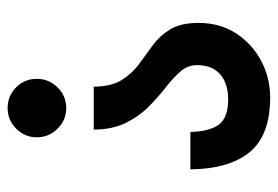

<svg xmlns="http://www.w3.org/2000/svg" viewBox="-130 -582 711 491"><g transform="rotate(90 225.5 -336.5)"><path d="M38.6 -488.8Q38.6 -543.9 65.7 -585.2Q92.8 -626.5 136.2 -649.2Q179.7 -671.9 229 -671.9Q326.2 -671.9 369.1 -619.4Q412.1 -566.9 413.1 -467.8H317.4Q316.4 -516.1 298.8 -540.3Q281.2 -564.5 234.4 -564.5Q193.4 -564.5 169.9 -543.9Q146.5 -523.4 146.5 -484.4Q146.5 -460.9 163.1 -442.1Q179.7 -423.3 204.1 -404.3Q228.5 -385.3 252.9 -361.1Q277.3 -336.9 294.2 -303Q311 -269 311.5 -220.7H201.7Q201.2 -266.1 184.3 -292.7Q167.5 -319.3 143.3 -336.9Q119.1 -354.5 95.2 -372.1Q71.3 -389.6 54.9 -416.5Q38.6 -443.4 38.6 -488.8ZM181.6 -75.2Q181.6 -106 203.6 -128.2Q225.6 -150.4 256.3 -150.4Q287.1 -150.4 309.1 -128.2Q331.1 -106 331.1 -75.2Q331.1 -44.4 309.1 -22.5Q287.1 -0.5 256.3 -0.5Q225.6 -0.5 203.6 -22Q181.6 -43.5 181.6 -75.2Z"/></g></svg>

Font: Vazir Medium UI
Style: Medium-UI
Weight: 500
Designer: Saber Rastikerdar
Foundry: Saber Rastikerdar
Version: Version 30.0.0